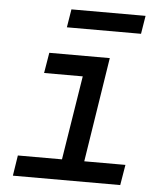

<svg xmlns="http://www.w3.org/2000/svg" viewBox="-53 -794 706 841"><g transform="rotate(5 300.0 -374.0)"><path d="M214 -668H540L553 -748H227ZM35 0H507L522 -90H341L413 -550H147L132 -460H302L243 -90H49Z"/></g></svg>

Font: JetBrains Mono Medium
Style: Italic
Weight: 436
Italic angle: -9°
Monospace: yes
Designer: Philipp Nurullin, Konstantin Bulenkov
Foundry: JetBrains
Version: Version 2.305